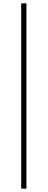

<svg xmlns="http://www.w3.org/2000/svg" viewBox="-20 -846 283 1141"><path d="M106 275V-826H137V275Z"/></svg>

Font: Noto Sans TC
Style: Regular
Weight: 100
Designer: Ryoko NISHIZUKA 西塚涼子 (kana, bopomofo & ideographs); Paul D. Hunt (Latin, Greek & Cyrillic); Sandoll Communications 산돌커뮤니
Foundry: Adobe
Version: Version 2.004;hotconv 1.0.118;makeotfexe 2.5.65603